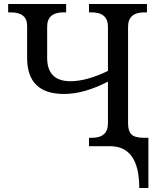

<svg xmlns="http://www.w3.org/2000/svg" viewBox="-20 -734 796 964"><path d="M522 -324.2Q402.3 -262.2 301.8 -262.2Q116.2 -262.2 116.2 -442.9V-604Q116.2 -671.9 34.2 -671.9H21V-713.9H312V-671.9H298.8Q216.8 -671.9 216.8 -600.1V-443.8Q216.8 -326.2 334 -326.2Q414.6 -326.2 522 -377.9V-600.1Q522 -671.9 439.9 -671.9H426.8V-713.9H717.8V-671.9H705.1Q623 -671.9 623 -600.1V-113.8Q623 -77.1 639.6 -59.6Q656.2 -42 705.1 -42H725.1V210H679.2Q679.2 0 532.2 0H426.8V-42H439.9Q522 -42 522 -113.8Z"/></svg>

Font: Droid-TTFautohint Serif
Style: Regular
Weight: 400
Foundry: Ascender Corporation
Version: Version 1.00; ttfautohint (v1.00rc1.4-1a1c-dirty) -l 8 -r 50